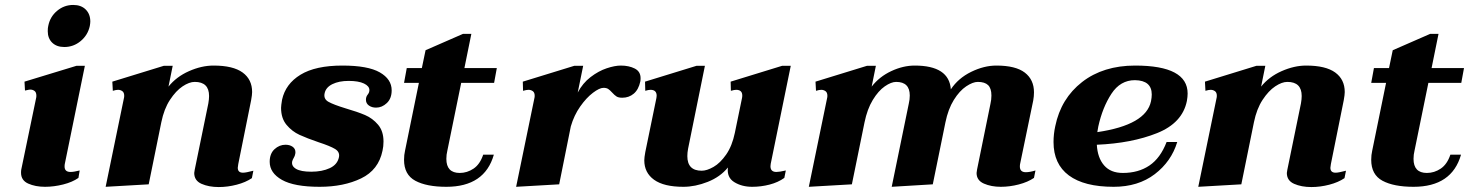

<svg xmlns="http://www.w3.org/2000/svg" viewBox="-20 -745 5962 776"><path d="M173 -619Q173 -633 175 -640Q182 -677 210.5 -701Q239 -725 276 -725Q308 -725 326.5 -706.5Q345 -688 345 -658Q345 -652 343 -640Q335 -603 306 -579Q277 -555 240 -555Q209 -555 191 -572.5Q173 -590 173 -619ZM65 -47Q65 -55 66 -60L126 -349Q127 -352 127 -358Q127 -372 119.5 -377.5Q112 -383 102 -383Q98 -383 81 -379L79 -415L289 -479H323L242 -83Q241 -79 241 -72Q241 -50 265 -50Q278 -50 302 -56L297 -26Q273 -9 235.5 0.5Q198 10 162 10Q123 10 94 -3Q65 -16 65 -47Z M1004 -55 998 -25Q973 -8 936.5 1.5Q900 11 864 11Q824 11 794.5 -2Q765 -15 765 -46Q765 -49 767 -59L822 -327Q825 -344 825 -357Q825 -414 767 -414Q745 -414 718 -396Q691 -378 667 -341.5Q643 -305 632 -251L581 0L407 10L481 -349Q482 -352 482 -358Q482 -371 474.5 -376.5Q467 -382 457 -382Q449 -382 436 -378L434 -415L642 -479H678L661 -395Q693 -435 744 -457.5Q795 -480 843 -480Q922 -480 960.5 -452Q999 -424 999 -373Q999 -362 995 -340L943 -82Q941 -70 941 -67Q941 -47 962 -47Q974 -47 1004 -55Z M1070 -91Q1070 -124 1089.5 -142Q1109 -160 1134 -160Q1151 -160 1162.5 -152Q1174 -144 1174 -130Q1174 -125 1173 -122Q1172 -115 1167.5 -107.5Q1163 -100 1161 -93Q1157 -74 1176.5 -62.5Q1196 -51 1238 -51Q1282 -51 1313 -65.5Q1344 -80 1350 -110Q1354 -131 1334 -143Q1314 -155 1268 -170Q1221 -186 1190.5 -200Q1160 -214 1138 -240.5Q1116 -267 1116 -309Q1116 -318 1120 -342Q1134 -406 1194.5 -443Q1255 -480 1364 -480Q1467 -480 1515 -452.5Q1563 -425 1563 -380Q1563 -347 1543.5 -328.5Q1524 -310 1500 -310Q1483 -310 1471 -318.5Q1459 -327 1459 -342Q1459 -354 1466 -362.5Q1473 -371 1473 -381Q1473 -397 1451 -407.5Q1429 -418 1389 -418Q1350 -418 1323.5 -405Q1297 -392 1292 -368Q1287 -345 1307.5 -333.5Q1328 -322 1377 -307Q1425 -293 1455.5 -280Q1486 -267 1508 -241Q1530 -215 1530 -173Q1530 -153 1526 -136Q1510 -58 1439.5 -24Q1369 10 1272 10Q1169 10 1119.5 -18Q1070 -46 1070 -91Z M1788 -136Q1784 -120 1784 -103Q1784 -46 1838 -46Q1868 -46 1894 -63.5Q1920 -81 1933 -120H1976Q1939 10 1784 10Q1704 10 1658.5 -14.5Q1613 -39 1613 -99Q1613 -119 1617 -136L1673 -410H1613L1624 -470H1685L1700 -542L1851 -608H1885L1857 -470H1988L1977 -410H1844Z M2569 -429Q2569 -421 2568 -416Q2561 -383 2541.5 -366.5Q2522 -350 2495 -350Q2480 -350 2472 -355Q2464 -360 2454 -371Q2445 -381 2438 -385.5Q2431 -390 2419 -390Q2403 -390 2376.5 -370Q2350 -350 2325 -314.5Q2300 -279 2287 -234L2240 0L2066 10L2140 -349Q2141 -352 2141 -358Q2141 -371 2133.5 -376.5Q2126 -382 2116 -382Q2108 -382 2094 -378L2093 -415L2301 -479H2337L2315 -371Q2335 -409 2367 -433.5Q2399 -458 2432 -469Q2465 -480 2489 -480Q2522 -480 2545.5 -468Q2569 -456 2569 -429Z M3094 -73Q3094 -50 3118 -50Q3130 -50 3156 -56L3150 -26Q3125 -8 3090.5 1Q3056 10 3020 10Q2978 10 2947.5 -9Q2917 -28 2922 -68Q2891 -30 2840.5 -10Q2790 10 2742 10Q2663 10 2623.5 -18.5Q2584 -47 2584 -97Q2584 -108 2588 -130L2633 -349L2634 -358Q2634 -382 2609 -382Q2601 -382 2588 -378L2587 -415L2795 -479H2829L2761 -144Q2758 -128 2758 -114Q2758 -55 2816 -55Q2837 -55 2864 -70.5Q2891 -86 2915 -120.5Q2939 -155 2950 -208L2979 -349Q2980 -353 2980 -359Q2980 -382 2955 -382Q2948 -382 2934 -378L2933 -415L3141 -479H3176L3095 -83Q3094 -79 3094 -73Z M4165 -56 4159 -26Q4134 -9 4097.5 0.5Q4061 10 4025 10Q3986 10 3956.5 -3Q3927 -16 3927 -46Q3927 -50 3929 -60L3983 -325Q3987 -342 3987 -359Q3987 -388 3973.5 -401Q3960 -414 3932 -414Q3912 -414 3885 -396Q3858 -378 3835 -341Q3812 -304 3801 -250L3750 0L3584 10L3653 -326Q3657 -343 3657 -359Q3657 -414 3602 -414Q3582 -414 3556 -396Q3530 -378 3507.5 -341Q3485 -304 3474 -250L3423 0L3249 10L3323 -349Q3324 -352 3324 -358Q3324 -371 3316.5 -376.5Q3309 -382 3299 -382Q3291 -382 3278 -378L3276 -415L3484 -479H3520L3503 -395Q3534 -435 3582 -457.5Q3630 -480 3677 -480Q3816 -480 3823 -384Q3853 -429 3905 -454.5Q3957 -480 4007 -480Q4085 -480 4122 -451.5Q4159 -423 4159 -372Q4159 -356 4156 -339L4103 -83Q4102 -79 4102 -72Q4102 -49 4126 -49Q4142 -49 4165 -56Z M4413 -160Q4416 -107 4442.5 -76.5Q4469 -46 4518 -46Q4581 -46 4625.5 -76Q4670 -106 4695 -171H4738Q4714 -92 4647 -41Q4580 10 4481 10Q4362 10 4300 -36Q4238 -82 4238 -171Q4238 -203 4245 -235Q4268 -347 4353.5 -413.5Q4439 -480 4568 -480Q4780 -480 4780 -367Q4780 -354 4777 -337Q4759 -248 4656.5 -207Q4554 -166 4413 -160ZM4635 -363Q4635 -420 4567 -421Q4508 -421 4472 -366Q4436 -311 4419 -234Q4417 -225 4415 -211Q4612 -240 4632 -336Q4635 -351 4635 -363Z M5420 -55 5414 -25Q5389 -8 5352.5 1.5Q5316 11 5280 11Q5240 11 5210.5 -2Q5181 -15 5181 -46Q5181 -49 5183 -59L5238 -327Q5241 -344 5241 -357Q5241 -414 5183 -414Q5161 -414 5134 -396Q5107 -378 5083 -341.5Q5059 -305 5048 -251L4997 0L4823 10L4897 -349Q4898 -352 4898 -358Q4898 -371 4890.5 -376.5Q4883 -382 4873 -382Q4865 -382 4852 -378L4850 -415L5058 -479H5094L5077 -395Q5109 -435 5160 -457.5Q5211 -480 5259 -480Q5338 -480 5376.5 -452Q5415 -424 5415 -373Q5415 -362 5411 -340L5359 -82Q5357 -70 5357 -67Q5357 -47 5378 -47Q5390 -47 5420 -55Z M5697 -136Q5693 -120 5693 -103Q5693 -46 5747 -46Q5777 -46 5803 -63.5Q5829 -81 5842 -120H5885Q5848 10 5693 10Q5613 10 5567.5 -14.5Q5522 -39 5522 -99Q5522 -119 5526 -136L5582 -410H5522L5533 -470H5594L5609 -542L5760 -608H5794L5766 -470H5897L5886 -410H5753Z"/></svg>

Font: Taviraj
Style: Bold Italic
Weight: 700
Italic angle: -12°
Designer: Katatrad Team
Foundry: CadsonDemak
Version: Version 1.001